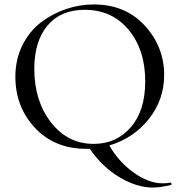

<svg xmlns="http://www.w3.org/2000/svg" viewBox="-20 -656 806 862"><path d="M745 164Q747 163 748.5 165.5Q750 168 750 170.5Q750 173 749 174Q701 186 665 186Q595 186 517 140Q439 94 383 12H366Q225 12 137 -82Q49 -176 49 -312Q49 -390 81 -453.5Q113 -517 164.5 -556Q216 -595 277 -615.5Q338 -636 401 -636Q543 -636 630 -541Q717 -446 717 -319Q717 -208 648 -121.5Q579 -35 471 -3Q513 71 580.5 119Q648 167 709 167Q732 167 745 164ZM134 -347Q134 -203 209 -106.5Q284 -10 401 -10Q502 -10 567 -84.5Q632 -159 632 -291Q632 -432 557.5 -522Q483 -612 360 -612Q253 -612 193.5 -541.5Q134 -471 134 -347Z"/></svg>

Font: Cormorant Garamond Book
Style: Regular
Weight: 500
Designer: Christian Thalmann (Catharsis Fonts)
Version: Version 1.000;PS 002.000;hotconv 1.0.88;makeotf.lib2.5.64775